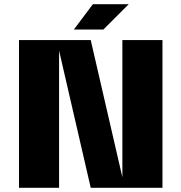

<svg xmlns="http://www.w3.org/2000/svg" viewBox="-20 -890 860 910"><path d="M560 -700H750V0H410L260 -650V0H70V-700H410L560 -50ZM330 -750 420 -870H590L470 -750Z"/></svg>

Font: Fivo Sans Modern Heavy
Style: Regular
Weight: 900
Designer: Alexander Slobzheninov
Foundry: Alexander Slobzheninov
Version: 1.0